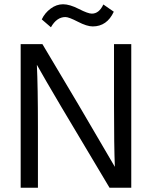

<svg xmlns="http://www.w3.org/2000/svg" viewBox="-20 -881 713 901"><path d="M287 -801Q246 -801 219 -753L176 -790Q190 -820 217.5 -840.5Q245 -861 276 -861Q307 -861 350 -839Q393 -817 411 -817Q445 -817 465 -860L514 -826Q482 -757 415 -757Q388 -757 345.5 -779Q303 -801 287 -801ZM158 0H77V-674H179L348 -390L519 -98Q515 -195 515 -389V-674H596V0H494Q214 -467 153 -577Q158 -473 158 -284Z"/></svg>

Font: Hind Mysuru
Style: Regular
Weight: 400
Designer: Manushi Parikh, Hitesh Malaviya
Foundry: Indian Type Foundry
Version: Version 0.703;PS 1.0;hotconv 1.0.86;makeotf.lib2.5.63406